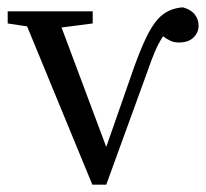

<svg xmlns="http://www.w3.org/2000/svg" viewBox="-20 -499 562 524"><path d="M232 5 54 -427 1 -435V-468H233V-435L148 -424L270 -98L345 -313Q363 -363 378.5 -395.5Q394 -428 411 -447Q437 -476 479 -479Q501 -473 511.5 -459.5Q522 -446 522 -429Q522 -410 508 -396.5Q494 -383 468 -383Q455 -383 444.5 -388Q434 -393 425 -400Q412 -380 402.5 -357.5Q393 -335 382 -303L270 5Z"/></svg>

Font: Source Serif 4 Subhead
Style: Regular
Weight: 400
Designer: Frank Grießhammer
Foundry: Adobe Systems Incorporated
Version: Version 4.004;hotconv 1.0.117;makeotfexe 2.5.65602